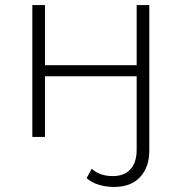

<svg xmlns="http://www.w3.org/2000/svg" viewBox="-20 -542 718 760"><path d="M370 189C389.3 195 410 198 432 198C476 198 510.2 185 534.5 159C558.8 133 571 98 571 54V-522H521V-284H158V-522H108V0H158V-240H521V50C521 84 512.8 110 496.5 128C480.2 146 456.7 155 426 155C392 155 364.3 145.3 343 126L323 163C335 174.3 350.7 183 370 189Z"/></svg>

Font: Montserrat Custom ExtraLight
Style: Regular
Weight: 300
Designer: Julieta Ulanovsky
Foundry: Julieta Ulanovsky
Version: Version 7.200